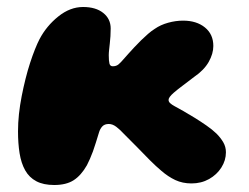

<svg xmlns="http://www.w3.org/2000/svg" viewBox="-20 -504 711 549"><path d="M135 25Q104 25 83.8 14.2Q63.5 3.5 52 -17Q40.5 -37.5 36 -65.8Q31.5 -94 31.5 -128.5Q31.5 -152.5 34.2 -178Q37 -203.5 42 -229Q47 -254.5 53 -278.5Q59 -302.5 66 -324Q73 -345.5 80 -363Q87 -380.5 93 -392Q113 -430 146.8 -457Q180.5 -484 217.5 -484Q254 -484 275.2 -467Q296.5 -450 296.5 -422.5Q296.5 -411 295.8 -400.5Q295 -390 294 -380Q293 -370 292 -361.5Q291 -353 291 -346Q291 -329.5 293 -322Q295 -314.5 302.5 -314.5Q312.5 -314.5 319 -320Q325.5 -325.5 333.5 -335Q339 -341.5 347 -350.2Q355 -359 364.2 -369Q373.5 -379 383.5 -388.8Q393.5 -398.5 403.2 -407Q413 -415.5 422.5 -421.5Q439 -433 460.8 -439Q482.5 -445 503.5 -445Q542 -445 566 -425.5Q590 -406 590 -372.5Q590 -350.5 576.8 -327Q563.5 -303.5 535 -284Q517.5 -270.5 502.8 -259.5Q488 -248.5 477 -239Q462 -226 462 -218.5Q462 -213 466.8 -208.8Q471.5 -204.5 479 -200.5Q489.5 -195 504.8 -186.2Q520 -177.5 537 -167Q554 -156.5 570.2 -145.2Q586.5 -134 599 -122Q611 -110 618.5 -97Q626 -84 626 -68.5Q626 -45.5 613 -25Q600 -4.5 577.8 8Q555.5 20.5 527.5 20.5Q502 20.5 481.2 10.8Q460.5 1 441.5 -15.5Q426 -28.5 408.5 -46Q391 -63.5 372.5 -82.8Q354 -102 334.5 -121Q323.5 -133 312.8 -141.2Q302 -149.5 291 -149.5Q279 -149.5 272.5 -142.5Q266 -135.5 263 -125Q258.5 -110 254.2 -96.5Q250 -83 245.8 -71.2Q241.5 -59.5 237.2 -49.8Q233 -40 228.5 -31.5Q212 -2.5 190.8 11.2Q169.5 25 135 25Z"/></svg>

Font: Gluten Thin ExtraBold
Style: Regular
Weight: 800
Version: Version 1.300